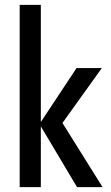

<svg xmlns="http://www.w3.org/2000/svg" viewBox="-20 -770 458 790"><path d="M61 -750H148V-268L295 -490H399L237 -264L402 0H297L148 -250V0H61Z"/></svg>

Font: Cabin Condensed
Style: Regular
Weight: 400
Width: 3
Designer: Pablo Impallari
Foundry: Pablo Impallari. http://www.impallari.com Igino Marini. http://www.ikern.com
Version: Version 2.200